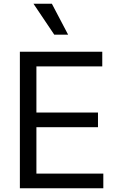

<svg xmlns="http://www.w3.org/2000/svg" viewBox="-20 -1003 634 1023"><path d="M343 -818.2 256.4 -983H158.4L269.2 -818.2ZM530.5 0V-78.1H174V-325.3H502.1V-403.4H174V-649.1H524.9V-727.3H85.9V0Z"/></svg>

Font: Riot Sans 2.0
Style: Regular
Weight: 400
Designer: Rasmus Andersson
Foundry: rsms
Version: Version 3.006;hotconv 1.0.109;makeotfexe 2.5.65596